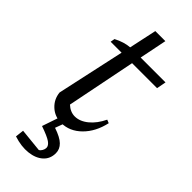

<svg xmlns="http://www.w3.org/2000/svg" viewBox="-270 -659 918 918"><g transform="rotate(45 189.0 -200.0)"><path d="M162 9Q119 9 88.5 -19Q58 -47 54 -89L129 -433H55L59 -455Q101 -477 140 -480L170 -620H238L210 -481H378L369 -433H200L130 -83Q156 -59 186 -59Q220 -59 252.5 -85.5Q285 -112 307 -158L324 -151Q308 -79 263.5 -35Q219 9 162 9ZM141 -13H180L158 46Q206 62 226.5 82Q247 102 247 129Q247 167 221 190.5Q195 214 151 219Q107 224 55 207L60 164L178 176Q186 172 191.5 162Q197 152 197 143Q197 128 178.5 115Q160 102 108 84Z"/></g></svg>

Font: Piazzolla
Style: Italic
Weight: 400
Italic angle: -11.3°
Designer: Juan Pablo del Peral
Foundry: Huerta Tipografica
Version: Version 1.330